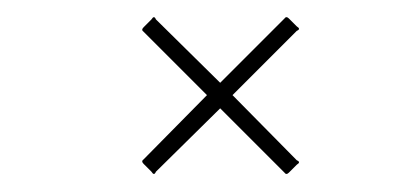

<svg xmlns="http://www.w3.org/2000/svg" viewBox="-20 -410 460 218"><path d="M152 -215 143 -224Q140 -227 143 -229L215 -302L143 -374Q140 -376 143 -379L152 -388Q155 -393 157 -388L230 -316L303 -389Q305 -392 308 -389L317 -380Q322 -377 317 -375L244 -302L317 -228Q322 -226 317 -223L308 -214Q305 -211 303 -214L230 -287L157 -215Q155 -210 152 -215Z"/></svg>

Font: Sofia Sans Extra Condensed Thin
Style: Italic
Weight: 250
Italic angle: -9°
Version: Version 4.100